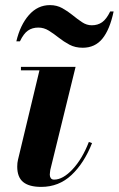

<svg xmlns="http://www.w3.org/2000/svg" viewBox="-20 -722 465 752"><path d="M130 -614Q106.5 -614 89.5 -602.2Q72.5 -590.5 58 -560H44Q59 -624 93.2 -663Q127.5 -702 175.5 -702Q202.5 -702 224 -690Q245.5 -678 264.5 -662.5Q283.5 -647 301.5 -635Q319.5 -623 339.5 -623Q363 -623 380 -635Q397 -647 411.5 -677H425Q410 -606 381 -570.5Q352 -535 304 -535Q274.5 -535 252 -547Q229.5 -559 210 -574.5Q190.5 -590 171.2 -602Q152 -614 130 -614ZM340.5 -161.5Q309.5 -83 260 -36.5Q210.5 10 141.5 10Q94 10 70.8 -9Q47.5 -28 47.5 -69.5Q47.5 -84.5 50.5 -96.5L134.5 -446.5H62V-460H276L177 -56.5Q176.5 -52 175.8 -47Q175 -42 175 -38Q175 -30 179 -24.2Q183 -18.5 192 -18.5Q226.5 -18.5 264.5 -59.2Q302.5 -100 328 -166Z"/></svg>

Font: Bodoni* 16pt
Style: Bold Italic
Weight: 700
Italic angle: -13°
Version: Version 2.3